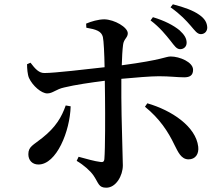

<svg xmlns="http://www.w3.org/2000/svg" viewBox="-20 -831 1040 894"><path d="M774 -641C792 -618 802 -602 819 -602C836 -602 849 -614 849 -632C849 -652 839 -669 816 -690C788 -713 746 -735 692 -751L681 -736C725 -703 753 -667 774 -641ZM868 -711C888 -688 898 -672 916 -672C936 -673 945 -688 945 -703C944 -725 934 -744 908 -762C880 -782 839 -797 785 -811L774 -797C822 -763 847 -735 868 -711ZM792 -157C809 -124 823 -89 858 -89C890 -89 907 -114 903 -148C892 -242 780 -317 666 -350L655 -334C723 -279 763 -218 792 -157ZM286 -340C267 -286 240 -239 177 -189C135 -155 112 -149 112 -113C112 -85 130 -65 159 -65C243 -65 306 -220 309 -336ZM106 -532C106 -513 108 -484 115 -468C132 -431 173 -396 200 -396C226 -396 241 -416 280 -424C329 -436 405 -447 468 -455L469 -379C470 -294 470 -140 466 -91C465 -77 458 -75 447 -77C421 -80 383 -91 346 -101L337 -82C371 -62 401 -35 416 -13C440 23 439 43 475 43C520 43 552 -13 552 -61C552 -95 545 -287 545 -378V-464C611 -470 681 -476 720 -476C772 -476 804 -471 838 -471C865 -471 879 -481 879 -506C879 -542 816 -568 775 -568C750 -568 742 -553 547 -527C548 -564 550 -599 553 -622C556 -650 575 -655 575 -676C575 -704 513 -740 466 -741C438 -741 404 -731 381 -721L382 -702C428 -694 452 -686 459 -659C463 -641 466 -580 467 -518C387 -509 234 -491 188 -491C162 -490 144 -510 122 -539Z"/></svg>

Font: Noto Serif CJK SC SemiBold
Style: Regular
Weight: 600
Designer: Ryoko NISHIZUKA 西塚涼子 (kana & ideographs); Frank Grießhammer (Latin, Greek & Cyrillic); Wenlong ZHANG 张文龙 (bopomofo); San
Foundry: Adobe
Version: Version 2.001;hotconv 1.1.0;makeotfexe 2.6.0